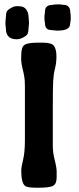

<svg xmlns="http://www.w3.org/2000/svg" viewBox="-20 -900 361 877"><path d="M7.3 -827.1Q7.3 -848.1 18.6 -856Q40.5 -871.6 53.7 -871.6H66.4Q89.4 -871.6 99.9 -856.7Q110.4 -841.8 110.4 -821.8L111.3 -816.9Q111.3 -814.5 111.3 -812L112.3 -799.8V-789.6L111.8 -787.1L110.4 -770Q109.9 -767.6 109.9 -765.6Q109.9 -744.6 98.1 -736.3Q76.2 -720.7 58.1 -720.7H55.2Q6.8 -720.7 6.8 -770.5Q5.9 -775.4 5.9 -777.8L4.9 -790.5V-802.7L5.4 -805.2L6.8 -822.3Q7.3 -824.7 7.3 -827.1ZM245.1 -760.3H236.3L234.4 -760.7L218.3 -762.2Q216.3 -762.7 214.4 -762.7Q185.5 -762.7 185.5 -794.4L184.6 -798.3L183.1 -813V-828.6L183.6 -830.6L185.1 -843.3Q185.5 -845.2 185.5 -847.2Q185.5 -877.4 218.3 -877.4L222.2 -878.4L236.8 -879.9H253.9L270 -877.9Q301.3 -877.9 301.3 -841.8L302.7 -833.5V-829.1L303.2 -822.8V-814L302.2 -803.2L300.3 -791Q300.3 -760.3 245.1 -760.3ZM238.8 -115.2V-90.8Q238.8 -61 223.4 -51.8Q208 -42.5 155.8 -42.5H147.5Q103.5 -42.5 93.8 -51.3Q77.1 -65.9 77.1 -120.6Q77.1 -136.7 85.4 -169.9Q93.8 -203.1 93.8 -261.7V-504.9L93.3 -521.5Q93.3 -544.9 85 -578.1Q76.7 -611.3 76.7 -631.8V-640.1L77.1 -648.4Q77.1 -686 92.8 -695.6Q108.4 -705.1 151.9 -705.1H177.2Q217.3 -705.1 227.5 -689Q237.8 -672.9 237.8 -642.8Q237.8 -612.8 231.2 -586.9Q224.6 -561 222.9 -530Q221.2 -499 221.2 -398.4V-233.4Q221.2 -202.6 230 -168.7Q238.8 -134.8 238.8 -115.2Z"/></svg>

Font: Averia Sans Libre
Style: Bold
Weight: 700
Version: Version 1.002